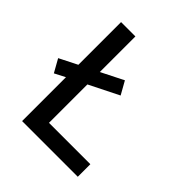

<svg xmlns="http://www.w3.org/2000/svg" viewBox="-185 -795 919 919"><g transform="rotate(45 275.0 -335.0)"><path d="M109 0V-297L55 -269L18 -335L109 -381V-670H206V-429L319 -486L356 -420L206 -345V-85H486V0Z"/></g></svg>

Font: Lode Dark Term
Style: Bold
Weight: 700
Monospace: yes
Designer: Belleve Invis
Foundry: Belleve Invis
Version: Version 29.2.0